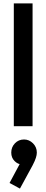

<svg xmlns="http://www.w3.org/2000/svg" viewBox="-20 -740 272 1126"><path d="M61 0V-720H171V0ZM97 366 36 333 104 206 141 196Q135 208 127 216Q119 224 108 224Q85 224 65.5 204.5Q46 185 46 155Q46 123 67.5 100.5Q89 78 121 78Q151 78 173.5 100.5Q196 123 196 155Q196 168 190.5 185.5Q185 203 171 230Z"/></svg>

Font: Outfit Thin Medium
Style: Regular
Weight: 500
Version: Version 1.100;gftools[0.9.27]